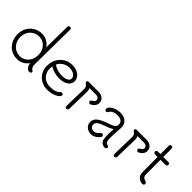

<svg xmlns="http://www.w3.org/2000/svg" viewBox="96 -1865 2862 2862"><g transform="rotate(45 1527.0 -434.5)"><path d="M603 -12Q603 1 593 8Q583 15 569 15Q537 15 514.5 -12.5Q492 -40 488 -88Q456 -42 408 -16Q360 10 303 10Q230 10 172 -24.5Q114 -59 81 -121Q48 -183 48 -260Q48 -334 81.5 -394Q115 -454 173 -488.5Q231 -523 303 -523Q361 -523 409.5 -496.5Q458 -470 490 -423Q494 -785 496 -861Q496 -874 504.5 -882.5Q513 -891 525 -891Q538 -891 547 -882.5Q556 -874 556 -861Q553 -754 548 -236L547 -108Q547 -90 556.5 -69Q566 -48 577 -42Q590 -34 596.5 -27.5Q603 -21 603 -12ZM488 -260Q488 -318 464 -364Q440 -410 397.5 -436.5Q355 -463 303 -463Q248 -463 203.5 -436.5Q159 -410 133.5 -363.5Q108 -317 108 -260Q108 -199 133.5 -151.5Q159 -104 203.5 -77Q248 -50 303 -50Q355 -50 397.5 -77Q440 -104 464 -151.5Q488 -199 488 -260Z M1164 -83Q1164 -72 1156 -61Q1127 -26 1069.5 -5.5Q1012 15 945 15Q873 15 815 -17.5Q757 -50 724 -108Q691 -166 691 -239Q691 -316 725.5 -378.5Q760 -441 819.5 -477Q879 -513 952 -513Q1009 -513 1053.5 -493.5Q1098 -474 1123 -439.5Q1148 -405 1148 -363Q1148 -304 1094.5 -267.5Q1041 -231 953 -231Q895 -231 841.5 -246.5Q788 -262 756 -287Q751 -259 751 -235Q751 -180 776 -136.5Q801 -93 845 -69Q889 -45 945 -45Q1004 -45 1047 -59.5Q1090 -74 1112 -102Q1121 -111 1136 -111Q1149 -111 1156.5 -103Q1164 -95 1164 -83ZM774 -343Q802 -320 849.5 -304Q897 -288 953 -288Q1015 -288 1051.5 -308Q1088 -328 1088 -361Q1088 -400 1050 -426.5Q1012 -453 952 -453Q893 -453 846 -424Q799 -395 774 -343Z M1638 -396Q1638 -361 1615 -331.5Q1592 -302 1557 -287Q1549 -285 1545 -285Q1533 -285 1524 -293.5Q1515 -302 1515 -314Q1515 -324 1520.5 -331.5Q1526 -339 1534 -343Q1551 -349 1564.5 -364.5Q1578 -380 1578 -396Q1578 -420 1559.5 -434.5Q1541 -449 1515 -449H1376Q1389 -420 1389 -388L1386 -258Q1381 -21 1381 -16Q1380 -4 1371.5 5Q1363 14 1351 14Q1338 14 1329.5 5Q1321 -4 1321 -16Q1321 -22 1326 -257L1329 -387Q1329 -408 1319.5 -426Q1310 -444 1297 -450Q1273 -466 1273 -481Q1273 -492 1281 -499Q1289 -506 1301 -506H1515Q1566 -506 1602 -475Q1638 -444 1638 -396Z M2194 -11Q2194 1 2184.5 10Q2175 19 2162 19Q2127 19 2099.5 -1.5Q2072 -22 2065 -60Q2058 -95 2058 -162Q2058 -197 2062 -271Q2019 -241 1951 -218Q1875 -194 1836.5 -168.5Q1798 -143 1798 -103Q1798 -74 1819.5 -55.5Q1841 -37 1875 -37Q1899 -37 1924 -52Q1949 -67 1969 -95Q1976 -104 1991 -104Q2004 -104 2012 -95.5Q2020 -87 2020 -75Q2020 -64 2013 -55Q1953 22 1875 22Q1816 22 1777.5 -12Q1739 -46 1739 -100Q1739 -162 1792.5 -201.5Q1846 -241 1936 -271Q1997 -290 2030.5 -309.5Q2064 -329 2068 -359Q2069 -361 2069 -366V-367V-376Q2069 -414 2040.5 -436.5Q2012 -459 1957 -459Q1909 -459 1875 -442Q1841 -425 1825 -392Q1821 -385 1814 -380Q1807 -375 1799 -375Q1786 -375 1777 -384Q1768 -393 1768 -405Q1768 -434 1797.5 -460Q1827 -486 1871.5 -501.5Q1916 -517 1957 -517Q2036 -517 2082 -478.5Q2128 -440 2128 -375V-360Q2118 -215 2118 -157Q2118 -114 2124 -76Q2128 -60 2139.5 -50Q2151 -40 2164 -39Q2194 -34 2194 -11Z M2650 -396Q2650 -361 2627 -331.5Q2604 -302 2569 -287Q2561 -285 2557 -285Q2545 -285 2536 -293.5Q2527 -302 2527 -314Q2527 -324 2532.5 -331.5Q2538 -339 2546 -343Q2563 -349 2576.5 -364.5Q2590 -380 2590 -396Q2590 -420 2571.5 -434.5Q2553 -449 2527 -449H2388Q2401 -420 2401 -388L2398 -258Q2393 -21 2393 -16Q2392 -4 2383.5 5Q2375 14 2363 14Q2350 14 2341.5 5Q2333 -4 2333 -16Q2333 -22 2338 -257L2341 -387Q2341 -408 2331.5 -426Q2322 -444 2309 -450Q2285 -466 2285 -481Q2285 -492 2293 -499Q2301 -506 2313 -506H2527Q2578 -506 2614 -475Q2650 -444 2650 -396Z M2987 -501Q3000 -501 3008.5 -492.5Q3017 -484 3017 -471Q3017 -459 3008.5 -450Q3000 -441 2987 -441H2879Q2879 -170 2880 -135Q2881 -97 2898.5 -81Q2916 -65 2944 -58Q2957 -55 2965 -45.5Q2973 -36 2973 -23Q2973 -10 2963.5 -2Q2954 6 2941 6Q2910 6 2882 -9.5Q2854 -25 2837 -54Q2820 -83 2820 -121Q2820 -308 2819 -441H2764Q2752 -441 2743 -450Q2734 -459 2734 -471Q2734 -484 2743 -492.5Q2752 -501 2764 -501H2819V-678Q2819 -690 2827.5 -699Q2836 -708 2849 -708Q2861 -708 2870 -699Q2879 -690 2879 -678V-501Z"/></g></svg>

Font: Tsukimi Rounded
Style: Regular
Weight: 400
Designer: Takashi Funayama
Foundry: Takashi Funayama
Version: Version 1.032; ttfautohint (v1.8.3)